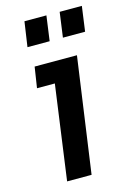

<svg xmlns="http://www.w3.org/2000/svg" viewBox="-109 -756 552 811"><g transform="rotate(-15 166.5 -350.0)"><path d="M221 -591 236 -700H333L318 -591ZM66 -591 82 -700H178L163 -591ZM81 0 138 -413H60L74 -504H259L188 0Z"/></g></svg>

Font: Finlandica Medium
Style: Italic
Weight: 500
Italic angle: -8°
Designer: Niklas Ekholm, Juho Hiilivirta, Jaakko Suomalainen
Foundry: Helsinki Type Studio
Version: Version 1.063